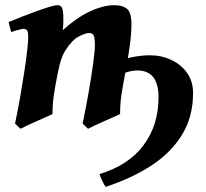

<svg xmlns="http://www.w3.org/2000/svg" viewBox="-20 -477 794 741"><path d="M298.8 0Q312.5 -64.9 323 -126Q333.5 -187 339.8 -233.9Q346.2 -280.8 346.2 -302.7Q346.2 -328.6 342 -339.1Q337.9 -349.6 323.7 -349.6Q311 -349.6 284.9 -336.7Q258.8 -323.7 232.9 -283.2Q218.3 -260.3 210.2 -227.3Q202.1 -194.3 193.8 -147Q186 -103.5 184.3 -80.8Q182.6 -58.1 182.6 -36.6Q176.3 -33.7 158.7 -25.9Q141.1 -18.1 120.4 -8.8Q99.6 0.5 82.3 8.5Q64.9 16.6 59.1 20L38.1 0Q48.3 -48.8 57.4 -100.1Q66.4 -151.4 73.5 -198Q80.6 -244.6 84.7 -280.3Q88.9 -315.9 88.9 -333Q88.9 -355.5 84 -360.6Q79.1 -365.7 70.3 -365.7Q64 -365.7 47.1 -360.8Q30.3 -356 22.9 -353L13.2 -391.6Q33.7 -400.4 62.3 -411.6Q90.8 -422.9 119.6 -433.3Q148.4 -443.8 170.7 -450.4Q192.9 -457 200.7 -457Q214.4 -457 219.5 -446.8Q224.6 -436.5 224.6 -401.9Q224.6 -391.6 224.1 -382.1Q223.6 -372.6 222.2 -360.4Q275.4 -408.7 326.9 -432.9Q378.4 -457 421.9 -457Q452.6 -457 470 -443.1Q487.3 -429.2 487.3 -381.8Q487.3 -348.1 481.4 -305.2Q475.6 -262.2 468 -220.5Q460.4 -178.7 454.6 -147Q446.8 -103.5 445.1 -80.8Q443.4 -58.1 443.4 -36.6Q437 -33.7 419.4 -25.9Q401.9 -18.1 381.1 -8.8Q360.4 0.5 343 8.5Q325.7 16.6 319.8 20ZM387.7 244.1Q383.3 239.3 374.8 221.2Q366.2 203.1 363.8 194.8Q476.1 161.1 533.9 83.5Q591.8 5.9 591.8 -101.1Q591.8 -205.1 510.3 -205.1Q490.7 -205.1 466.1 -197.5Q441.4 -189.9 419.9 -173.8L421.9 -230Q444.8 -247.1 485.1 -255.4Q525.4 -263.7 557.6 -263.7Q603 -263.7 641.1 -245.8Q679.2 -228 702.1 -195.6Q725.1 -163.1 725.1 -118.2Q725.1 -25.4 681.9 44.2Q638.7 113.8 562.7 162.8Q486.8 211.9 387.7 244.1Z"/></svg>

Font: Gentium Book Plus
Style: Bold Italic
Weight: 700
Italic angle: -8°
Designer: Victor Gaultney, Annie Olsen, Iska Routamaa, Becca Hirsbrunner
Foundry: SIL International
Version: Version 6.101